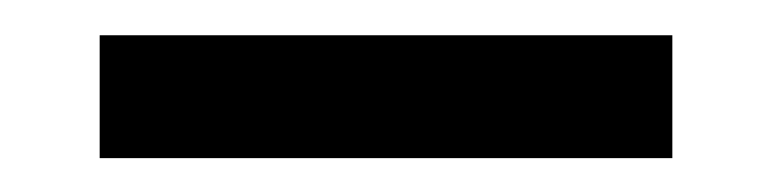

<svg xmlns="http://www.w3.org/2000/svg" viewBox="-20 -739 442 110"><path d="M365.2 -718.8V-648.4H37.1V-718.8Z"/></svg>

Font: Inter Display V
Style: Regular
Weight: 400
Designer: Rasmus Andersson
Foundry: rsms
Version: Version 3.015;git-src